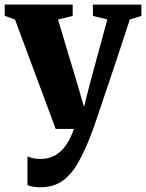

<svg xmlns="http://www.w3.org/2000/svg" viewBox="-26 -558 632 831"><path d="M149.5 252.5Q131 252.5 116.5 250Q102 247.5 93 243V118.5Q101 123 116.2 126.5Q131.5 130 148 130Q175 130 196.8 121.8Q218.5 113.5 236.2 97.2Q254 81 268.2 56.5Q282.5 32 294.5 0H215L39 -473.5L-5.5 -489.5V-538.5L288.5 -538V-489L225 -473.5L307 -200.5L337.5 -95.5L363.5 -197.5L438.5 -474L376 -489V-538H586V-489L536 -474Q517.5 -417.5 496.2 -353Q475 -288.5 454 -226.2Q433 -164 415.5 -112Q398 -60 386.5 -26.5Q375 7 372.5 12.5Q344 89.5 313.8 143.2Q283.5 197 244.5 224.8Q205.5 252.5 149.5 252.5Z"/></svg>

Font: Merriweather 60pt Black
Style: Regular
Weight: 900
Version: Version 2.100